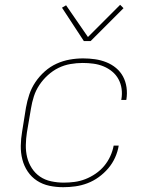

<svg xmlns="http://www.w3.org/2000/svg" viewBox="-20 -771 640 799"><path d="M243 8Q213 8 185 2Q157 -4 134 -19Q111 -34 95.5 -57Q80 -80 73 -107.5Q66 -135 66.5 -164.5Q67 -194 72 -223L88 -323Q93 -351 102 -378Q111 -405 127.5 -429.5Q144 -454 166.5 -474Q189 -494 215.5 -506Q242 -518 270 -523Q298 -528 326 -528Q351 -528 375.5 -524.5Q400 -521 422.5 -512Q445 -503 463 -488Q481 -473 492 -452.5Q503 -432 506.5 -407.5Q510 -383 506 -357L505 -355H484L485 -357Q489 -380 486 -401.5Q483 -423 473 -441.5Q463 -460 446.5 -473.5Q430 -487 410.5 -495Q391 -503 369 -506Q347 -509 324 -509Q299 -509 273 -504.5Q247 -500 223.5 -488.5Q200 -477 179.5 -458.5Q159 -440 144 -417.5Q129 -395 121 -370Q113 -345 109 -320L92 -220Q88 -194 87.5 -167.5Q87 -141 93 -116.5Q99 -92 112.5 -71Q126 -50 146.5 -36Q167 -22 193 -16.5Q219 -11 245 -11Q268 -11 290.5 -14Q313 -17 335 -25.5Q357 -34 377.5 -48Q398 -62 413.5 -80.5Q429 -99 439 -121Q449 -143 453 -165H474Q470 -140 459 -115.5Q448 -91 430.5 -70.5Q413 -50 391 -34Q369 -18 344 -8.5Q319 1 293.5 4.5Q268 8 243 8ZM329 -600 238 -739 255 -749 346 -617 480 -751 494 -737 357 -600Z"/></svg>

Font: Iosevka Thin Extended Oblique
Style: Regular
Weight: 100
Width: 7
Italic angle: -9°
Monospace: yes
Designer: Belleve Invis
Foundry: Belleve Invis
Version: Version 32.5.0; ttfautohint (v1.8.4)